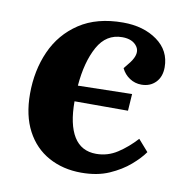

<svg xmlns="http://www.w3.org/2000/svg" viewBox="-66 -594 658 672"><g transform="rotate(10 262.5 -257.5)"><path d="M319 -529Q392 -529 440.5 -494Q489 -459 489 -400Q489 -366 469.5 -346Q450 -326 419 -326Q396 -326 377 -338.5Q358 -351 348 -372L368 -397Q394 -432 378 -455Q362 -478 325 -478Q268 -478 238 -423.5Q208 -369 201 -284L393 -288L389 -228H199Q199 -146 225.5 -103Q252 -60 305 -60Q346 -60 380.5 -82.5Q415 -105 445 -138L481 -97Q465 -74 435.5 -48.5Q406 -23 364 -4.5Q322 14 265 14Q200 14 149 -14Q98 -42 69.5 -96Q41 -150 41 -227Q41 -310 71.5 -378.5Q102 -447 164 -488Q226 -529 319 -529Z"/></g></svg>

Font: Literata 36pt
Style: Bold Italic
Weight: 700
Italic angle: -2°
Designer: Latin by Veronika Burian and Jose Scaglione. Greek by Irene Vlachou. Cyrillic by Vera Evstafieva
Foundry: TypeTogether
Version: Version 3.002